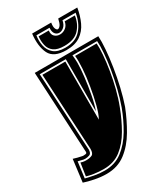

<svg xmlns="http://www.w3.org/2000/svg" viewBox="-227 -752 820 950"><g transform="rotate(-30 183.0 -277.0)"><path d="M227 -514Q155 -514 133.5 -557Q112 -600 120 -670H229Q225 -648 230 -636Q235 -625 241 -625Q249 -625 257 -636Q264 -646 269 -670H378Q371 -627 354.5 -591.5Q338 -556 307.5 -535Q277 -514 227 -514ZM228 -527Q288 -527 319 -563Q350 -599 358 -652H283Q279 -629 266 -617.5Q253 -606 239 -606Q225 -606 216 -617.5Q207 -629 209 -652H134Q129 -622 135 -593Q141 -564 163 -545.5Q185 -527 228 -527ZM229 -537Q189 -537 169 -552Q149 -567 143.5 -591.5Q138 -616 141 -642H199Q196 -620 208 -608.5Q220 -597 238 -597Q256 -597 271 -608.5Q286 -620 290 -642H348Q342 -598 314 -567.5Q286 -537 229 -537ZM93 116Q61 116 26 109Q-9 102 -32 94L-16 -33L8 -26Q13 -25 17.5 -24Q22 -23 26 -22Q30 -21 33 -20.5Q36 -20 38 -20Q44 -20 51 -21Q58 -22 58 -30L34 -495H397Q399 -465 395.5 -420Q392 -375 384 -323.5Q376 -272 364 -220.5Q352 -169 337 -126Q313 -65 280.5 -9.5Q248 46 202.5 81Q157 116 93 116ZM93 97Q152 97 194.5 64.5Q237 32 268 -20.5Q299 -73 321 -132Q336 -174 348 -222.5Q360 -271 368 -319.5Q376 -368 379 -409.5Q382 -451 380 -477H239Q240 -467 241 -455.5Q242 -444 242 -434Q242 -401 236.5 -354Q231 -307 222 -259.5Q213 -212 201 -179V-477H52L76 -31Q75 -11 63 -6.5Q51 -2 38 -2Q34 -2 28 -3Q22 -4 16 -6L-1 -10L-13 81Q6 86 34.5 91.5Q63 97 93 97ZM93 88Q64 88 38 84Q12 80 -3 75L8 2L19 5Q24 6 28.5 6.5Q33 7 38 7Q58 7 71.5 1Q85 -5 85 -32L62 -468H193V-136Q207 -161 218 -204.5Q229 -248 237.5 -298.5Q246 -349 249 -394.5Q252 -440 249 -468H372Q374 -444 371 -404.5Q368 -365 360.5 -318.5Q353 -272 341 -224.5Q329 -177 313 -136Q291 -78 261.5 -26.5Q232 25 191.5 56.5Q151 88 93 88Z"/></g></svg>

Font: Alumni Sans Collegiate One SC
Style: Italic
Weight: 400
Italic angle: -8°
Designer: Robert E. Leuschke
Foundry: Robert E. Leuschke
Version: Version 1.100